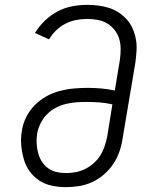

<svg xmlns="http://www.w3.org/2000/svg" viewBox="-20 -763 640 791"><path d="M252 8Q222 8 193.5 2Q165 -4 141.5 -19.5Q118 -35 102 -57.5Q86 -80 78 -107.5Q70 -135 67.5 -164.5Q65 -194 70 -223Q74 -252 87.5 -279.5Q101 -307 122.5 -329Q144 -351 171 -366Q198 -381 227 -388.5Q256 -396 285 -398.5Q314 -401 342 -401Q370 -401 398 -398.5Q426 -396 453 -390L474 -517Q477 -539 477 -561Q477 -583 471 -603Q465 -623 452 -639.5Q439 -656 421.5 -666.5Q404 -677 382.5 -681Q361 -685 339 -685Q316 -685 293.5 -680.5Q271 -676 250 -665.5Q229 -655 211.5 -638Q194 -621 182 -601L124 -627Q141 -655 165 -678Q189 -701 217.5 -716Q246 -731 277 -737Q308 -743 339 -743Q362 -743 385.5 -740Q409 -737 430.5 -730Q452 -723 470.5 -710.5Q489 -698 503.5 -681.5Q518 -665 527 -644Q536 -623 540 -600.5Q544 -578 542.5 -554.5Q541 -531 538 -507L485 -192Q481 -165 472 -138.5Q463 -112 447 -88Q431 -64 408.5 -44.5Q386 -25 360 -13Q334 -1 306.5 3.5Q279 8 252 8ZM253 -50Q273 -50 293 -54Q313 -58 332 -67.5Q351 -77 367 -91.5Q383 -106 394 -124Q405 -142 411.5 -162Q418 -182 422 -202L443 -333Q417 -339 390.5 -341Q364 -343 336 -343Q315 -343 293.5 -341.5Q272 -340 250.5 -334.5Q229 -329 209 -318.5Q189 -308 173 -291.5Q157 -275 147 -254.5Q137 -234 133 -213Q130 -193 131 -172.5Q132 -152 137 -133Q142 -114 152 -98Q162 -82 177.5 -70.5Q193 -59 212.5 -54.5Q232 -50 253 -50Q253 -50 253 -50Q253 -50 253 -50Z"/></svg>

Font: Iosevka Curly Slab LtEx
Style: Italic
Weight: 300
Width: 7
Italic angle: -9°
Monospace: yes
Designer: Belleve Invis
Foundry: Belleve Invis
Version: Version 11.1.0; ttfautohint (v1.8.3)